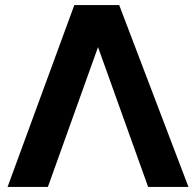

<svg xmlns="http://www.w3.org/2000/svg" viewBox="-20 -742 778 762"><path d="M453 -722H275L10 0H170L369 -555L568 0H728Z"/></svg>

Font: Perun
Style: Bold
Weight: 700
Foundry: Copyright (c) Stefan Peev, Context Ltd, 2016
Version: Version 1.089